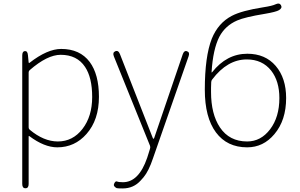

<svg xmlns="http://www.w3.org/2000/svg" viewBox="-20 -815 1687 1079"><path d="M123 243Q105 243 105 219V-503Q105 -527 120 -528Q135 -529 137 -505L141 -464Q142 -459 146 -462Q246 -540 324 -540Q429 -540 484 -467Q536 -397 536 -271Q536 -141 466 -62Q400 13 302 13Q229 13 145 -50Q141 -53 141 -48V219Q141 243 123 243ZM305 -20Q389 -20 443.5 -90.5Q498 -161 498 -270Q498 -379 458 -439Q413 -507 321 -507Q246 -507 147 -421Q141 -416 141 -408V-99Q141 -91 147 -86Q226 -20 305 -20Z M669 244Q638 244 635 242Q614 231 622 216Q629 201 638 205Q647 209 671 209Q760 209 807 72Q811 61 814 50L823 21Q826 12 823 4L620 -498Q611 -520 628 -527Q645 -534 654 -511L838 -41Q840 -35 842.5 -35Q845 -35 847 -41L1007 -510Q1015 -533 1031 -527Q1048 -521 1040 -499L840 74Q816 146 787 181Q779 190 771 199Q731 244 669 244Z M1369 13Q1256 13 1193.5 -71Q1131 -155 1131 -311Q1131 -497 1170 -597Q1206 -686 1283 -726Q1338 -755 1459 -774Q1511 -782 1529 -791Q1550 -801 1559 -786Q1568 -770 1548 -758Q1532 -748 1467 -737Q1357 -719 1313 -700Q1246 -671 1213 -609Q1177 -539 1169 -410Q1169 -405 1172 -409Q1254 -513 1370 -513Q1471 -513 1529.5 -444.5Q1588 -376 1588 -264Q1588 -139 1522 -61Q1460 13 1369 13ZM1369 -20Q1446 -20 1498 -88.5Q1550 -157 1550 -264Q1550 -359 1504 -418Q1454 -481 1367 -481Q1258 -481 1173 -369Q1167 -362 1167 -353L1166 -322Q1166 -310 1166 -298Q1166 -174 1216 -99Q1269 -20 1369 -20Z"/></svg>

Font: Resource Han Rounded KR ExtraLight
Style: Regular
Weight: 250
Designer: Cyano Hao (round all glyphs); Ryoko NISHIZUKA 西塚涼子 (kana, bopomofo & ideographs); Paul D. Hunt (Latin, Greek & Cyrillic)
Foundry: Cyano Hao
Version: 0.990